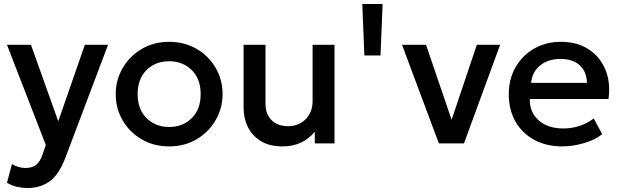

<svg xmlns="http://www.w3.org/2000/svg" viewBox="-20 -720 3113 964"><path d="M119 224Q92 224 66 218.2Q40 212.5 15 197.5L40 103.5Q55.5 113.5 73.8 118.5Q92 123.5 107 123.5Q142 123.5 162 107.2Q182 91 193.5 56L210 8L15 -495H135.5L272.5 -111L406 -495H522.5L308.5 71.5Q274 160.5 227 192.2Q180 224 119 224Z M829 15Q751.5 15 690.8 -20.8Q630 -56.5 595.5 -116.2Q561 -176 561 -247.5Q561 -318 595.5 -377.8Q630 -437.5 690.8 -473.8Q751.5 -510 829 -510Q907 -510 967.8 -474.2Q1028.5 -438.5 1063 -378.8Q1097.5 -319 1097.5 -247.5Q1097.5 -177 1063 -117.2Q1028.5 -57.5 968 -21.2Q907.5 15 829 15ZM829 -82.5Q898 -82.5 942.8 -127Q987.5 -171.5 987.5 -247.5Q987.5 -323.5 942.8 -368Q898 -412.5 829 -412.5Q760 -412.5 715.5 -368Q671 -323.5 671 -247.5Q671 -171.5 715.8 -127Q760.5 -82.5 829 -82.5Z M1399 15Q1332.5 15 1289.2 -11.8Q1246 -38.5 1224.5 -82.5Q1203 -126.5 1203 -178.5V-495H1313V-199Q1313 -148 1343 -117.2Q1373 -86.5 1427 -86.5Q1479 -86.5 1514.2 -121.2Q1549.5 -156 1549.5 -212.5V-495H1659.5V0H1560.5V-58.5Q1531.5 -23.5 1491.5 -4.2Q1451.5 15 1399 15Z M1809.5 -441.5 1799 -700H1901L1890.5 -441.5Z M2183.5 0 1998.5 -495H2119L2247.5 -118.5L2374 -495H2491L2309.5 0Z M2803 15Q2723 15 2662.5 -17.8Q2602 -50.5 2568.2 -109.5Q2534.5 -168.5 2534.5 -246.5Q2534.5 -323 2568.5 -382.5Q2602.5 -442 2661.8 -476Q2721 -510 2796.5 -510Q2878 -510 2935.8 -472.2Q2993.5 -434.5 3020 -369.5Q3046.5 -304.5 3035 -223H2640Q2638.5 -156.5 2684.5 -115.8Q2730.5 -75 2808.5 -75Q2850.5 -75 2889.8 -87.8Q2929 -100.5 2961 -125.5L3003.5 -46.5Q2967 -17 2910.8 -1Q2854.5 15 2803 15ZM2646.5 -304H2927Q2925.5 -360 2891 -392Q2856.5 -424 2794 -424Q2732.5 -424 2692.5 -392Q2652.5 -360 2646.5 -304Z"/></svg>

Font: Geologica
Style: Regular
Weight: 400
Designer: Sindre Bremnes, Frode Helland
Foundry: Monokrom Skriftforlag AS
Version: Version 1.010; ttfautohint (v1.8.4.7-5d5b);gftools[0.9.28]